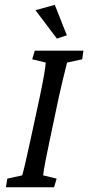

<svg xmlns="http://www.w3.org/2000/svg" viewBox="-20 -786 370 806"><path d="M218.8 -624 128.9 -743.2 210 -765.6 260.7 -637.7ZM4.9 0 10.7 -36.1 73.2 -49.8Q82.5 -81.1 106.4 -191.4L146.5 -377Q169.9 -487.8 171.9 -523.4L115.2 -537.1L126 -573.2H330.1L325.2 -537.1L261.7 -523.4Q260.7 -518.6 255.6 -499Q250.5 -479.5 242.7 -447Q234.9 -414.6 226.6 -377L187.5 -191.4Q166 -92.8 161.1 -49.8L217.8 -36.1L207 0Z"/></svg>

Font: Crimson Pro
Style: Italic
Weight: 400
Italic angle: -12°
Designer: Jacques Le Bailly
Foundry: Baron von Fonthausen
Version: Version 1.003